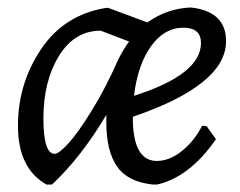

<svg xmlns="http://www.w3.org/2000/svg" viewBox="-20 -486 642 513"><path d="M374 -426Q425 -463 489 -466L498 -465Q584 -452 584 -376Q584 -259 335 -174V-161Q338 -56 399 -56Q433 -56 466 -82.5Q499 -109 520 -150L532 -149L557 -114Q487 -13 400 7H388Q321 0 292.5 -41.5Q264 -83 264 -160V-179Q197 -66 119 7H104Q28 -36 28 -150Q28 -263 90 -355Q152 -447 264 -465H269ZM470 -412Q419 -412 383.5 -362.5Q348 -313 338 -230Q517 -287 517 -371Q517 -412 470 -412ZM249 -404Q179 -404 137.5 -336.5Q96 -269 96 -170Q96 -75 126 -75Q137 -75 162 -102Q187 -129 224.5 -189.5Q262 -250 296 -327Q311 -357 325 -375Z"/></svg>

Font: Alegreya Sans
Style: Italic
Weight: 400
Italic angle: -7°
Designer: Juan Pablo del Peral
Foundry: Huerta Tipografica
Version: Version 2.007